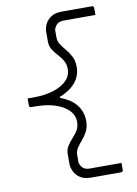

<svg xmlns="http://www.w3.org/2000/svg" viewBox="-99 -824 748 1049"><g transform="rotate(-10 275.0 -299.5)"><path d="M347 -149Q347 -116 335 -92.5Q323 -69 306.5 -50Q290 -31 278 -13Q266 5 266 26Q266 37 266 48Q266 59 266 70Q273 91 286 101Q299 111 321 111Q363 111 405 111Q447 111 489 111H497Q497 121 497 130.5Q497 140 497 150Q497 155 494 158Q491 161 486 161H319Q281 161 258 145Q235 129 225.5 107Q216 85 216 68V14Q216 -12 228 -31.5Q240 -51 256.5 -68.5Q273 -86 285 -105.5Q297 -125 297 -152Q297 -189 270.5 -216.5Q244 -244 196.5 -259.5Q149 -275 85 -275H64Q59 -275 56 -278Q53 -281 53 -286Q53 -296 53 -305.5Q53 -315 53 -325H85Q149 -325 196.5 -340Q244 -355 270.5 -382Q297 -409 297 -446Q297 -473 285 -493Q273 -513 256.5 -530.5Q240 -548 228 -567.5Q216 -587 216 -613V-667Q216 -685 225.5 -706.5Q235 -728 258 -744Q281 -760 319 -760H486Q491 -760 494 -757Q497 -754 497 -749Q497 -739 497 -729.5Q497 -720 497 -710H489Q447 -710 405 -710Q363 -710 321 -710Q299 -710 286 -700Q273 -690 266 -669Q266 -658 266 -647Q266 -636 266 -625Q266 -604 278 -586Q290 -568 306.5 -548.5Q323 -529 335 -505.5Q347 -482 347 -449Q347 -399 316 -362Q285 -325 228 -303V-297Q289 -275 318 -236.5Q347 -198 347 -149Z"/></g></svg>

Font: Recursive Light
Style: Regular
Weight: 300
Version: Version 1.085